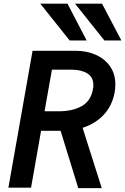

<svg xmlns="http://www.w3.org/2000/svg" viewBox="-20 -994 663 1017"><path d="M152.5 -725H381Q439 -725 486.8 -704Q534.5 -683 562.8 -642.8Q591 -602.5 591 -546.5Q591 -526 587.5 -505.5Q574.5 -434.5 529.8 -386.5Q485 -338.5 417.5 -317L519 2.5H394.5L301 -301H197.5L144.5 0H24.5ZM472.5 -522.5Q474.5 -532.5 474.5 -543.5Q474.5 -585.5 442.5 -605.2Q410.5 -625 356.5 -625H255L216 -404.5H289.5Q364.5 -404.5 413 -432Q461.5 -459.5 472.5 -522.5ZM193.5 -974.5H337.5L439 -779.5H349ZM377.5 -974.5H520.5L623 -779.5H533Z"/></svg>

Font: JuliaMono SemiBold
Style: Italic
Weight: 600
Italic angle: -9°
Monospace: yes
Designer: cormullion
Foundry: corm
Version: Version 0.056; ttfautohint (v1.8.4)